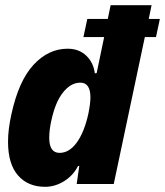

<svg xmlns="http://www.w3.org/2000/svg" viewBox="-20 -710 637 741"><path d="M582 -567H539L419 0H276L286 -70L281 -69Q262 -32 227 -10.5Q192 11 154 11Q88 11 49.5 -33Q11 -77 11 -163Q11 -211 24 -269Q52 -398 109.5 -460Q167 -522 241 -522Q285 -522 313 -495Q341 -468 346 -427L353 -428L382 -567H302L317 -637H396L407 -690H565L554 -637H597ZM321 -271Q329 -311 329 -334Q329 -391 290 -391Q253 -391 223 -353Q193 -315 178 -244Q170 -208 170 -178Q170 -120 210 -120Q247 -120 276 -159.5Q305 -199 321 -271Z"/></svg>

Font: Decalotype ExtraBold Italic
Style: Regular
Weight: 800
Italic angle: -12°
Designer: Alfredo Marco Pradil
Foundry: Alfredo Marco Pradil
Version: Version 1.0